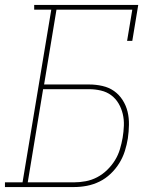

<svg xmlns="http://www.w3.org/2000/svg" viewBox="-38 -755 658 775"><path d="M-18 0V-19H53L169 -716H100V-735H520L496 -590H475L496 -716H190L140 -414H322Q349 -414 375.5 -408Q402 -402 422.5 -387.5Q443 -373 457 -351Q471 -329 477 -304Q483 -279 482.5 -251Q482 -223 478 -196Q474 -171 466 -145.5Q458 -120 443.5 -96.5Q429 -73 408.5 -53.5Q388 -34 363.5 -22Q339 -10 313 -5Q287 0 261 0ZM74 -19H261Q284 -19 308 -23.5Q332 -28 354 -39.5Q376 -51 394.5 -69Q413 -87 426 -108Q439 -129 446 -152.5Q453 -176 457 -199Q461 -223 462 -247.5Q463 -272 457.5 -295Q452 -318 440.5 -337.5Q429 -357 411 -370.5Q393 -384 369.5 -389.5Q346 -395 322 -395H136Z"/></svg>

Font: Iosevka Curly Slab ThEx
Style: Italic
Weight: 100
Width: 7
Italic angle: -9°
Monospace: yes
Designer: Belleve Invis
Foundry: Belleve Invis
Version: Version 11.1.0; ttfautohint (v1.8.3)